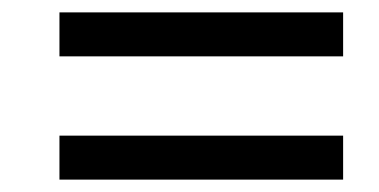

<svg xmlns="http://www.w3.org/2000/svg" viewBox="-20 -507 612 310"><path d="M76 -416V-487H534V-416ZM534 -288V-217H76V-288Z"/></svg>

Font: BC Sans
Style: Italic
Weight: 400
Italic angle: -12°
Designer: Monotype Design Team
Designer: Province of B.C.
Foundry: Monotype Imaging Inc.
Version: Version 2.000;GOOG;noto-source:20170915:90ef993387c0